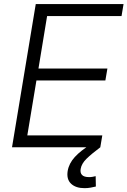

<svg xmlns="http://www.w3.org/2000/svg" viewBox="-20 -748 647 975"><path d="M41 0 161.6 -727.5H607.4L597.2 -666.5H219.2L175.3 -399.9H525.4L515.1 -339.4H165L118.7 -60.5H499.5L489.3 0ZM409.2 207.5Q364.7 207.5 340.8 184.8Q316.9 162.1 323.7 120.1Q330.1 82 359.9 49.3Q389.6 16.6 443.4 -16.1L489.3 0Q444.3 33.7 419.2 58.3Q394 83 389.6 109.9Q386.2 129.9 396.7 140.6Q407.2 151.4 432.6 151.4Q441.4 151.4 450 149.9Q458.5 148.4 465.8 146.5L466.8 199.2Q454.6 202.1 440.2 204.8Q425.8 207.5 409.2 207.5Z"/></svg>

Font: Inter 24pt Light
Style: Italic
Weight: 300
Italic angle: -9.3988°
Designer: Rasmus Andersson
Foundry: rsms
Version: Version 4.001;git-66647c0bb